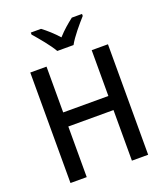

<svg xmlns="http://www.w3.org/2000/svg" viewBox="-166 -1054 1006 1166"><g transform="rotate(-20 337.0 -470.5)"><path d="M285 -781H390C414 -826 469 -890 503 -928V-941H437C404 -915 371 -888 337 -850C305 -886 269 -918 238 -941H172V-928C207 -888 260 -825 285 -781ZM588 0V-714H483V-418H191V-714H86V0H191V-327H483V0Z"/></g></svg>

Font: Noto Sans SemiCondensed Medium
Style: Regular
Weight: 500
Width: 4
Designer: Monotype Design Team
Foundry: Monotype Imaging Inc.
Version: Version 2.013